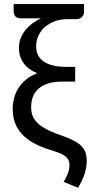

<svg xmlns="http://www.w3.org/2000/svg" viewBox="-20 -736 436 922"><path d="M383.5 -679Q383.5 -663 372.5 -653.5Q361.5 -644 348.5 -644H304.5Q270.5 -644 242.8 -633.8Q215 -623.5 195.2 -606Q175.5 -588.5 164.5 -564.5Q153.5 -540.5 153.5 -513Q153.5 -466 190.2 -440.5Q227 -415 297 -415H341V-344H275.5Q238 -344 210.5 -335Q183 -326 165 -310Q147 -294 138.2 -271.5Q129.5 -249 129.5 -221.5Q129.5 -193.5 139.5 -173Q149.5 -152.5 169.5 -136.8Q189.5 -121 218.8 -107.8Q248 -94.5 287 -81Q319.5 -69.5 340.8 -57.2Q362 -45 374.2 -31Q386.5 -17 391.5 -0.8Q396.5 15.5 396.5 34.5Q396.5 70.5 385.2 102.2Q374 134 355 165.5L285.5 137.5Q295.5 121.5 304.5 100.2Q313.5 79 313.5 57.5Q313.5 47 310.8 37.5Q308 28 299.8 19.8Q291.5 11.5 276.8 4Q262 -3.5 238.5 -10.5Q200 -21.5 164.2 -37.5Q128.5 -53.5 101 -77Q73.5 -100.5 57.2 -133.8Q41 -167 41 -213.5Q41 -237.5 47 -262.5Q53 -287.5 67 -310.5Q81 -333.5 103.5 -352.8Q126 -372 158.5 -384.5Q115 -402 93 -433.2Q71 -464.5 71 -507Q71 -531 79.2 -552.2Q87.5 -573.5 101.8 -591.2Q116 -609 135.2 -623.2Q154.5 -637.5 177 -648.5Q170 -648 162.5 -648Q155 -648 147 -648H82Q62.5 -648 54 -657.2Q45.5 -666.5 45.5 -682.5V-716.5H383.5Z"/></svg>

Font: Lato
Style: Regular
Weight: 400
Designer: Lukasz Dziedzic with Adam Twardoch and Botio Nikoltchev
Foundry: tyPoland Lukasz Dziedzic
Version: Version 2.015; 2015-08-06; http://www.latofonts.com/